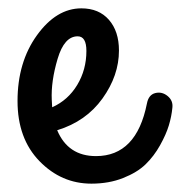

<svg xmlns="http://www.w3.org/2000/svg" viewBox="-20 -412 433 460"><path d="M265 -291Q265 -231 225.5 -176Q186 -121 117 -100Q143 -38 210 -38Q307 -38 332 -164Q336 -185 352 -189Q368 -193 381.5 -182Q395 -171 393 -154Q391 -133 384.5 -111.5Q378 -90 363.5 -64Q349 -38 329 -18.5Q309 1 275 14.5Q241 28 199 28Q127 28 74.5 -26Q22 -80 22 -170Q22 -263 68.5 -327.5Q115 -392 175 -392Q217 -392 241 -364.5Q265 -337 265 -291ZM104 -173Q104 -170 104.5 -164Q105 -158 105 -155Q143 -172 165 -208.5Q187 -245 187 -290Q187 -325 166 -325Q134 -325 118 -271Q102 -217 104 -173Z"/></svg>

Font: Grand Hotel
Style: Regular
Weight: 400
Designer: Brian J. Bonislawsky & Jim Lyles for Astigmatic (AOETI)
Foundry: Astigmatic (AOETI)
Version: Version 001.000